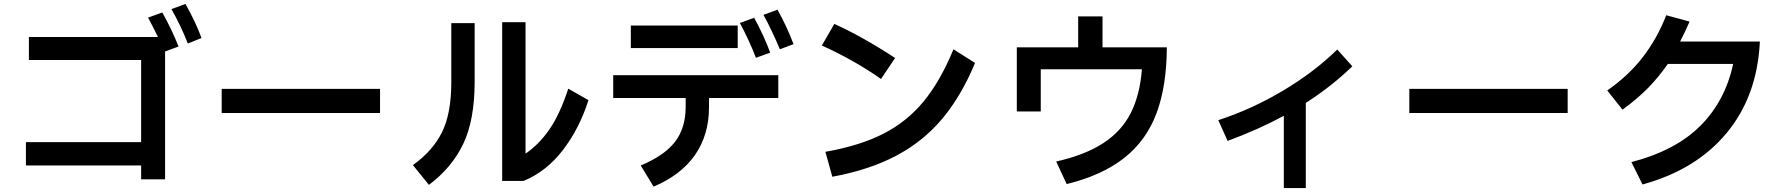

<svg xmlns="http://www.w3.org/2000/svg" viewBox="-20 -890 9040 970"><path d="M917 -870Q968 -780 998 -698L929 -670Q893 -762 846 -844ZM800 -827Q849 -739 882 -655L814 -630V16H693V-54H111V-172H693V-587H126V-703H778Q755 -751 728 -801Z M1900 -319H1100V-441H1900Z M2953 -384Q2907 -240 2823.5 -131.5Q2740 -23 2625 24H2517V-778H2635V-114Q2701 -158 2754.5 -234.5Q2808 -311 2851 -442ZM2260 -773H2378V-478Q2378 -284 2320.5 -163.5Q2263 -43 2147 44L2066 -56Q2166 -127 2213 -222Q2260 -317 2260 -474Z M3908 -841Q3956 -755 3989 -667L3920 -641Q3880 -737 3837 -815ZM3799 -598Q3765 -686 3718 -774L3790 -800Q3841 -707 3871 -624ZM3167 -761H3707V-647H3167ZM3078 -395V-510H3912V-395H3562V-349Q3562 -209 3491.5 -107.5Q3421 -6 3282 53L3217 -54Q3337 -104 3390.5 -174Q3444 -244 3444 -349V-395Z M4431 -491Q4296 -586 4132 -660L4195 -769Q4267 -737 4347.5 -691.5Q4428 -646 4502 -597ZM4150 -123Q4326 -154 4445 -215.5Q4564 -277 4647.5 -379Q4731 -481 4797 -641L4906 -572Q4837 -406 4741.5 -291.5Q4646 -177 4510 -104.5Q4374 -32 4185 3Z M5550 -651H5875Q5874 -454 5822.5 -317Q5771 -180 5659.5 -92Q5548 -4 5369 40L5316 -74Q5462 -107 5554 -167Q5646 -227 5692.5 -318.5Q5739 -410 5749 -540H5238V-327H5117V-651H5427V-807H5550Z M6812 -555Q6709 -455 6577 -370V60H6466V-305Q6341 -237 6182 -178L6135 -283Q6302 -337 6461 -431.5Q6620 -526 6736 -640Z M7900 -319H7100V-441H7900Z M8871 -680Q8858 -405 8703.5 -218.5Q8549 -32 8278 42L8222 -71Q8445 -129 8570.5 -254.5Q8696 -380 8736 -567H8406Q8361 -502 8308 -447.5Q8255 -393 8177 -336L8100 -433Q8208 -508 8280.5 -602.5Q8353 -697 8398 -813L8516 -781Q8488 -718 8468 -680Z"/></svg>

Font: IBM Plex Sans JP SemiBold
Style: Regular
Weight: 600
Designer: Mike Abbink; Paul van der Laan; Pieter van Rosmalen; Wujin Sim; Yejin Wi; Jinhee Kim; Boomi Park; Yona Kim; Kichan Ma
Foundry: Sandoll Inc.
Version: Version 1.001